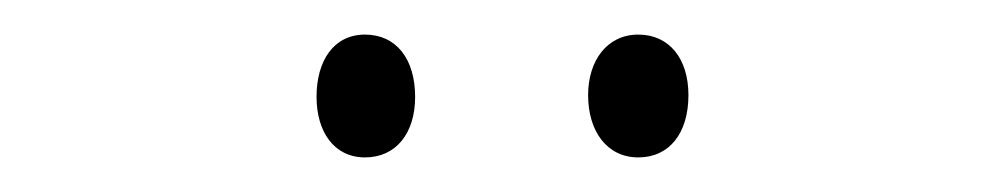

<svg xmlns="http://www.w3.org/2000/svg" viewBox="-20 -724 582 111"><path d="M163 -668C163 -648 173 -633 191 -633C209 -633 220 -647 220 -668C220 -690 209 -704 191 -704C173 -704 163 -689 163 -668ZM320 -669C320 -648 331 -633 349 -633C367 -633 378 -647 378 -669C378 -690 367 -704 349 -704C331 -704 320 -689 320 -669Z"/></svg>

Font: Noto Sans Sinhala UI Condensed ExtraLight
Style: Regular
Weight: 200
Width: 3
Designer: Jelle Bosma - Monotype Design Team
Foundry: Monotype Imaging Inc.
Version: Version 2.006